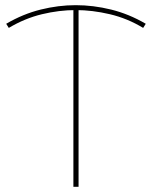

<svg xmlns="http://www.w3.org/2000/svg" viewBox="-20 -723 588 743"><path d="M14 -615 4 -631Q69 -669 137.5 -686Q206 -703 273 -703Q341 -703 410 -686Q479 -669 544 -631L534 -615Q473 -652 405 -668Q337 -684 273 -684Q209 -684 142.5 -668Q76 -652 14 -615ZM264 0V-690H284V0Z"/></svg>

Font: Montserrat Alternates Thin
Style: Regular
Weight: 100
Designer: Julieta Ulanovsky
Foundry: Julieta Ulanovsky
Version: Version 9.000